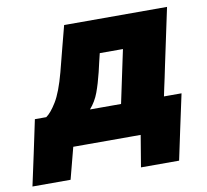

<svg xmlns="http://www.w3.org/2000/svg" viewBox="-147 -580 851 791"><g transform="rotate(-10 279.0 -184.0)"><path d="M-73.5 132Q-66.5 99 -59.2 65.8Q-52 32.5 -45 0Q-38 -34.5 -30.2 -70Q-22.5 -105.5 -15.5 -139.5H32Q52 -153 76 -192Q100 -231 121.5 -311.5Q134.5 -362.5 146.5 -408.5Q158.5 -454.5 170.5 -500.5H601Q593.5 -465 586.2 -430.8Q579 -396.5 570.5 -356.8Q562 -317 551 -265L540.5 -214.5Q535.5 -193 531.8 -174.5Q528 -156 524.5 -139.5H598Q583.5 -72.5 568 0Q561 32.5 554 66Q547 99.5 540 132H380.5L402.5 0H120.5L86 132ZM277 -285Q265.5 -238 252.5 -202.8Q239.5 -167.5 215 -139.5H345Q348.5 -156 352.5 -174.8Q356.5 -193.5 361 -215L371.5 -264.5Q377.5 -293 382.5 -316.5Q387.5 -340 392 -361H295Q290.5 -342.5 286 -323.8Q281.5 -305 277 -285Z"/></g></svg>

Font: Commissioner ExtraBold
Style: Italic
Weight: 800
Italic angle: -12°
Designer: Kostas Bartsokas
Foundry: Kostas Bartsokas
Version: Version 1.000; ttfautohint (v1.8.3)